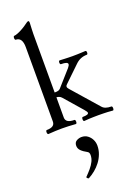

<svg xmlns="http://www.w3.org/2000/svg" viewBox="-197 -802 882 1239"><g transform="rotate(-20 244.5 -182.0)"><path d="M39 4Q35 4 33 -3Q31 -10 32.5 -17Q34 -24 39 -24Q94 -24 94 -62V-573Q94 -640 49 -640Q45 -640 43.5 -647Q42 -654 43.5 -660.5Q45 -667 49 -667Q58 -667 75.5 -674Q93 -681 112 -692Q131 -703 144 -713Q159 -725 166 -725Q172 -725 172 -711Q171 -685 170 -669Q169 -653 169 -636V-234Q186 -234 194 -236.5Q202 -239 208 -245L304 -353Q316 -367 316 -376Q316 -384 304.5 -388Q293 -392 270 -392Q265 -392 263.5 -398.5Q262 -405 263.5 -411.5Q265 -418 270 -418Q288 -417 301 -416.5Q314 -416 327.5 -415.5Q341 -415 358 -415Q376 -415 389.5 -415.5Q403 -416 416.5 -416.5Q430 -417 447 -418Q452 -418 453.5 -411.5Q455 -405 453.5 -398.5Q452 -392 447 -392Q425 -392 405 -384Q385 -376 368 -359L264 -259Q259 -255 256.5 -251Q254 -247 254 -242Q254 -238 256.5 -234Q259 -230 263 -225L420 -46Q429 -35 444.5 -29.5Q460 -24 482 -24Q487 -24 488.5 -17Q490 -10 488.5 -3Q487 4 482 4Q463 2 448 1.5Q433 1 418.5 0.5Q404 0 384 0Q365 0 350 0.5Q335 1 320.5 1.5Q306 2 286 4Q281 4 279.5 -3Q278 -10 279.5 -17Q281 -24 286 -24Q326 -24 326 -38Q326 -41 322.5 -47Q319 -53 311 -62L203 -186Q196 -194 186.5 -197.5Q177 -201 169 -201V-62Q169 -24 228 -24Q233 -24 234.5 -17Q236 -10 234.5 -3Q233 4 228 4Q197 2 178 1Q159 0 133 0Q108 0 89 1Q70 2 39 4ZM188 361Q184 363 178 357Q172 351 175 348Q194 329 211 309Q228 289 238.5 268Q249 247 249 224Q249 205 236 199Q210 185 196 170.5Q182 156 182 137Q182 114 198.5 104.5Q215 95 233 95Q257 95 274.5 108Q292 121 301.5 140.5Q311 160 311 182Q311 212 300.5 239.5Q290 267 272.5 290Q255 313 233 331Q211 349 188 361Z"/></g></svg>

Font: Junicode VF
Style: Regular
Weight: 400
Designer: Peter S. Baker
Version: Version 2.213